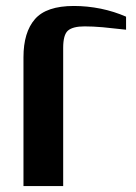

<svg xmlns="http://www.w3.org/2000/svg" viewBox="-20 -627 459 647"><path d="M59.1 -434.1Q59.1 -518.1 97.7 -562.5Q136.2 -606.9 229 -606.9Q273.9 -606.9 319.8 -597.7Q364.7 -588.4 404.8 -570.8V-526.9Q352.1 -532.7 326.2 -535.2Q292.5 -538.1 265.1 -538.1Q225.6 -538.1 209 -523.9Q192.9 -509.8 192.9 -465.8V0H59.1Z"/></svg>

Font: SimahzazaarabicW05-SemiBold
Style: Regular
Weight: 600
Designer: Ahmed zaza
Foundry: Ahmed zaza
Version: Version 1.001